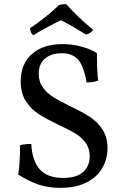

<svg xmlns="http://www.w3.org/2000/svg" viewBox="-20 -898 592 927"><path d="M68 -55Q77 -111 77 -197Q100 -203 131 -203Q135 -123 171.5 -81Q208 -39 285 -39Q350 -39 381.5 -67.5Q413 -96 413 -143Q413 -182 393 -209Q373 -236 344 -253.5Q315 -271 263 -295Q203 -324 167 -347Q131 -370 105.5 -408.5Q80 -447 80 -505Q80 -589 134 -637Q188 -685 281 -685Q330 -685 375 -672.5Q420 -660 448 -641Q448 -552 454 -509Q432 -500 398 -500Q384 -582 356 -611.5Q328 -641 280 -641Q227 -641 197 -615Q167 -589 167 -542Q167 -503 187.5 -475Q208 -447 237.5 -429Q267 -411 319 -385Q378 -357 413.5 -334Q449 -311 474 -274Q499 -237 499 -183Q499 -131 474.5 -87.5Q450 -44 398.5 -17.5Q347 9 271 9Q213 9 167 -6.5Q121 -22 68 -55ZM125 -762Q160 -785 198 -815Q236 -845 265 -874Q280 -878 300 -878Q354 -816 430 -754Q419 -737 396 -731L372 -745Q313 -782 274 -800Q252 -790 207 -766Q162 -742 141 -728Q128 -735 125 -762Z"/></svg>

Font: Vollkorn SC
Style: Regular
Weight: 400
Designer: Friedrich Althausen
Foundry: Friedrich Althausen
Version: Version 4.015